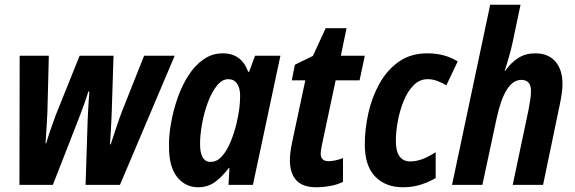

<svg xmlns="http://www.w3.org/2000/svg" viewBox="-20 -780 2424 810"><path d="M62 0 63 -545H186L180 -307Q177 -242 172 -176H175Q183 -204 195 -238Q207 -272 215 -294L316 -545H459L451 -297Q450 -266 448 -234Q446 -202 444 -171H447Q458 -203 470.5 -241.5Q483 -280 495 -311L588 -545H717L486 0H341L350 -279Q351 -304 353 -335.5Q355 -367 357 -394H353Q345 -369 335.5 -342Q326 -315 317 -292L203 0Z M816 10Q762 10 727.5 -33Q693 -76 693 -160Q692 -207 701.5 -260.5Q711 -314 729 -366Q747 -418 774.5 -461Q802 -504 838.5 -529.5Q875 -555 920 -555Q999 -555 1027 -477H1031L1056 -545H1163L1047 0H944L948 -71H945Q918 -35 887.5 -12.5Q857 10 816 10ZM868 -97Q896 -97 917.5 -122Q939 -147 954 -184.5Q969 -222 978 -260Q987 -299 990 -325.5Q993 -352 993 -376Q993 -409 980 -427.5Q967 -446 943 -446Q917 -446 895 -418.5Q873 -391 857 -348Q841 -305 832.5 -258Q824 -211 824 -173Q824 -97 868 -97Z M1314 10Q1257 10 1230 -19.5Q1203 -49 1203 -105Q1203 -135 1212 -178L1268 -441H1211L1224 -507L1300 -544L1354 -661H1442L1418 -545H1519L1497 -441H1396L1338 -168Q1336 -157 1334.5 -148Q1333 -139 1333 -132Q1333 -100 1366 -100Q1377 -100 1393 -103Q1409 -106 1427 -113V-13Q1404 -1 1373 4.5Q1342 10 1314 10Z M1680 10Q1606 10 1562.5 -35.5Q1519 -81 1519 -170Q1519 -235 1534 -302.5Q1549 -370 1581 -427.5Q1613 -485 1663 -520Q1713 -555 1782 -555Q1820 -555 1851.5 -546.5Q1883 -538 1911 -521L1863 -420Q1845 -431 1825 -438.5Q1805 -446 1784 -446Q1750 -446 1724.5 -420Q1699 -394 1682.5 -353Q1666 -312 1658 -267.5Q1650 -223 1650 -186Q1650 -99 1711 -99Q1736 -99 1762.5 -109Q1789 -119 1818 -138V-29Q1792 -13 1756.5 -1.5Q1721 10 1680 10Z M1887 0 2048 -760H2176L2143 -603Q2137 -575 2127.5 -541.5Q2118 -508 2109 -481H2111Q2136 -516 2166.5 -535.5Q2197 -555 2238 -555Q2293 -555 2323 -520.5Q2353 -486 2353 -426Q2353 -407 2349.5 -383Q2346 -359 2341 -336L2271 0H2143L2210 -318Q2214 -339 2217 -359Q2220 -379 2220 -397Q2220 -443 2179 -443Q2110 -443 2075 -280L2015 0Z"/></svg>

Font: Noto Sans Condensed
Style: Bold Italic
Weight: 700
Width: 3
Italic angle: -12°
Designer: Monotype Design Team
Foundry: Monotype Imaging Inc.
Version: Version 2.013; ttfautohint (v1.8.4.7-5d5b)